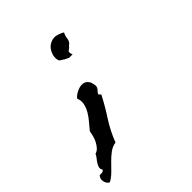

<svg xmlns="http://www.w3.org/2000/svg" viewBox="-322 -437 815 815"><g transform="rotate(-45 85.0 -30.0)"><path d="M175.8 -306.6Q172.9 -300.8 172.4 -294.9Q171.9 -289.1 170.4 -283.2Q168.9 -277.3 166 -272Q163.1 -266.6 155.3 -261.7Q149.4 -253.9 145 -251.5Q140.6 -249 138.2 -246.6Q135.7 -244.1 135.7 -239.7Q135.7 -235.4 139.6 -224.6H116.2L117.2 -225.6L96.7 -235.4L97.7 -236.3Q92.8 -239.3 88.9 -241.2Q85 -243.2 80.1 -248Q73.2 -267.6 81.1 -288.1Q88.9 -308.6 103.5 -319.3Q124 -333 142.6 -330.1Q161.1 -327.1 179.7 -316.4ZM114.3 -69.3Q116.2 -60.5 114.7 -55.2Q113.3 -49.8 110.4 -45.9Q107.4 -42 103.5 -38.1Q99.6 -34.2 96.7 -27.3L105.5 -17.6Q81.1 29.3 52.2 73.7Q23.4 118.2 3.9 168.9Q-16.6 171.9 -33.7 184.6Q-50.8 197.3 -66.4 213.4Q-82 229.5 -98.1 245.6Q-114.3 261.7 -132.8 271.5Q-146.5 263.7 -149.4 247.1Q-152.3 230.5 -141.6 219.7Q-133.8 219.7 -126.5 218.8Q-119.1 217.8 -116.2 210.9Q-122.1 203.1 -120.1 194.3Q-118.2 185.5 -112.3 176.3Q-106.4 167 -99.6 158.7Q-92.8 150.4 -89.8 142.6Q-78.1 139.6 -69.3 129.9Q-60.5 120.1 -54.2 107.9Q-47.9 95.7 -44.4 82Q-41 68.4 -39.1 57.6Q-28.3 43.9 -14.6 28.3Q-1 12.7 9.3 -4.4Q19.5 -21.5 23.9 -40Q28.3 -58.6 20.5 -78.1Q27.3 -86.9 38.6 -93.8Q49.8 -100.6 62 -104Q74.2 -107.4 85.9 -105Q97.7 -102.5 105.5 -91.8Q110.4 -85.9 111.3 -81.1Q112.3 -76.2 114.3 -69.3Z"/></g></svg>

Font: Homemade Apple
Style: Regular
Weight: 400
Designer: Font Diner, Inc
Foundry: Font Diner, Inc
Version: Version 1.000